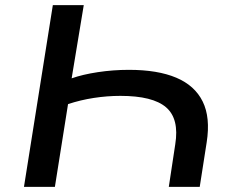

<svg xmlns="http://www.w3.org/2000/svg" viewBox="-20 -725 903 745"><path d="M73 0 185 -705H305L258 -421Q300 -436 359.5 -445Q419 -454 480 -454Q592 -454 664 -423.5Q736 -393 766.5 -331Q797 -269 782 -173L755 0H635L660 -165Q676 -264 624.5 -308.5Q573 -353 447 -353Q396 -353 344 -345Q292 -337 244 -321L193 0Z"/></svg>

Font: Nunito Sans 10pt Expanded SemiBold
Style: Italic
Weight: 600
Width: 7
Italic angle: -9°
Designer: Vernon Adams
Foundry: Vernon Adams
Version: Version 3.101;gftools[0.9.27]